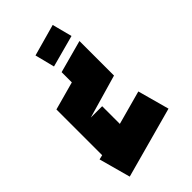

<svg xmlns="http://www.w3.org/2000/svg" viewBox="-219 -681 837 837"><g transform="rotate(-45 199.5 -262.5)"><path d="M167 -442 318 -483V-270H317H318L117 -212H187V-103L344 -146L384 0L55 90L15 -56L36 -61V-343L167 -379ZM285 -615 309 -523 161 -483 138 -574Z"/></g></svg>

Font: Blaka
Style: Regular
Weight: 400
Designer: Mohamed Gaber
Foundry: Kief Type Foundry
Version: Version 1.003; ttfautohint (v1.8.4.7-5d5b)